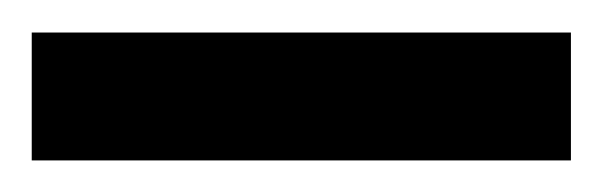

<svg xmlns="http://www.w3.org/2000/svg" viewBox="-20 -687 380 121"><path d="M0 -585.9V-666.5H339.8V-585.9Z"/></svg>

Font: Charis SIL
Style: Bold
Weight: 700
Foundry: SIL International
Version: Version 4.112